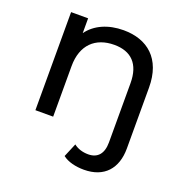

<svg xmlns="http://www.w3.org/2000/svg" viewBox="-131 -655 943 975"><g transform="rotate(20 340.5 -167.5)"><path d="M374 -535C290 -535 222 -504 183 -450V-530H91V0H187V-273C187 -388 253 -449 355 -449C446 -449 498 -398 498 -294V26C498 87 470 119 419 119C388 119 361 110 341 94L310 168C338 190 381 200 425 200C535 200 594 132 594 24V-305C594 -461 503 -535 374 -535Z"/></g></svg>

Font: AWKNG-Font Medium
Style: Regular
Weight: 500
Designer: Awakening Church
Foundry: Awakening Church
Version: Version 1.700;PS 001.700;hotconv 1.0.88;makeotf.lib2.5.64775